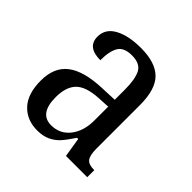

<svg xmlns="http://www.w3.org/2000/svg" viewBox="-150 -673 810 810"><g transform="rotate(45 254.5 -268.0)"><path d="M44 -150Q44 -229 94 -267.5Q144 -306 248 -310L322 -313V-373Q322 -436 306 -466.5Q290 -497 241 -497Q194 -497 177.5 -469.5Q161 -442 161 -388Q82 -388 82 -450Q82 -497 127 -521.5Q172 -546 246 -546Q332 -546 372.5 -506Q413 -466 413 -373V-114Q413 -73 425 -57.5Q437 -42 468 -42H471V0H344L330 -87H323Q299 -51 282.5 -32.5Q266 -14 241.5 -2Q217 10 182 10Q120 10 82 -30.5Q44 -71 44 -150ZM323 -191V-273L268 -270Q197 -266 167.5 -236Q138 -206 138 -145Q138 -47 208 -47Q260 -47 291.5 -87Q323 -127 323 -191Z"/></g></svg>

Font: Noto Serif Narrow
Style: Regular
Weight: 400
Width: 4
Designer: Monotype Design Team
Foundry: Monotype Imaging Inc.
Version: Version 1.001